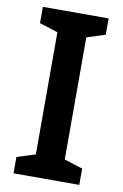

<svg xmlns="http://www.w3.org/2000/svg" viewBox="-82 -762 518 811"><g transform="rotate(10 176.5 -357.0)"><path d="M317 0H35V-70L114 -95V-619L35 -644V-714H317V-644L238 -619V-95L317 -70Z"/></g></svg>

Font: Noto Sans Lao UI SemCond SemBd
Style: Regular
Weight: 600
Width: 4
Designer: Monotype Design Team
Foundry: Monotype Imaging Inc.
Version: Version 2.000; ttfautohint (v1.8.4.7-5d5b)